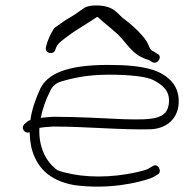

<svg xmlns="http://www.w3.org/2000/svg" viewBox="-20 -714 699 707"><path d="M71 -258C54 -243 71 -220 89 -227C90 -206 92 -187 96 -169C113 -105 154 -49 256 -32C380 -16 488 -40 541 -60L560 -71C580 -81 561 -116 542 -102L523 -91C505 -84 477 -78 448 -73C353 -57 260 -63 192 -87C149 -117 122 -173 125 -241V-243C141 -246 158 -247 177 -248C301 -248 424 -235 536 -238C594 -241 635 -277 638 -334C640 -373 626 -402 604 -422C570 -453 519 -475 379 -475C218 -475 155 -439 129 -389C115 -359 97 -313 92 -272C82 -269 78 -264 71 -258ZM130 -280C137 -314 149 -348 162 -373C169 -390 178 -403 199 -412C251 -428 304 -439 383 -439C457 -439 521 -432 545 -419C576 -402 606 -382 602 -336C597 -275 546 -272 437 -275C354 -279 258 -284 176 -284C160 -283 145 -282 130 -280ZM149 -539C144 -516 180 -511 184 -532L188 -542C194 -557 225 -577 242 -590C272 -611 309 -632 338 -652C339 -651 344 -649 345 -647C366 -627 381 -617 403 -597C447 -561 461 -512 528 -493L541 -485C562 -475 580 -508 559 -516L547 -524C533 -530 532 -536 526 -550C513 -579 475 -615 441 -641C412 -660 405 -694 333 -694C316 -694 299 -691 289 -684C268 -669 250 -656 223 -641L180 -611C166 -589 155 -567 149 -539Z"/></svg>

Font: Stray Cat
Style: UltExt
Weight: 400
Version: Version 1.0